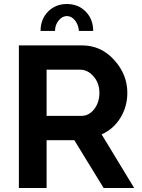

<svg xmlns="http://www.w3.org/2000/svg" viewBox="-20 -936 705 956"><path d="M254 -782H182Q182 -840 219 -878Q256 -916 313 -916Q370 -916 407 -878Q444 -840 444 -782H373Q370 -814 353 -835Q336 -856 313 -856Q290 -856 272 -834Q254 -812 254 -782ZM74 0V-710H388Q483 -710 548.5 -637.5Q614 -565 614 -474Q614 -405 579 -348.5Q544 -292 486 -267L648 0H496L350 -238H212V0ZM212 -359H385Q423 -359 449 -392.5Q475 -426 475 -474Q475 -522 446 -555.5Q417 -589 379 -589H212Z"/></svg>

Font: Raleway-v4020
Style: Bold
Weight: 700
Designer: Matt McInerney, Pablo Impallari, Rodrigo Fuenzalida
Foundry: Matt McInerney, Pablo Impallari, Rodrigo Fuenzalida
Version: Version 4.020;PS 004.020;hotconv 1.0.88;makeotf.lib2.5.64775